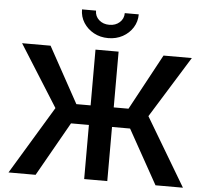

<svg xmlns="http://www.w3.org/2000/svg" viewBox="-61 -1010 1154 1075"><g transform="rotate(5 516.0 -472.5)"><path d="M581.1 -727.5V-414.1H664.1L833.5 -727.5H992.7L778.8 -382.3L1006.3 0H852.1L682.6 -304.2H581.1V0H451.2V-304.2H350.6L178.2 0H25.9L256.3 -381.8L38.6 -727.5H198.7L371.1 -414.1H451.2V-727.5ZM516.1 -797.9Q471.2 -797.9 435.1 -817.6Q398.9 -837.4 377.7 -870.6Q356.4 -903.8 356.4 -945.3H435.1Q435.1 -913.6 458 -893.1Q481 -872.6 516.1 -872.6Q550.8 -872.6 573.7 -893.1Q596.7 -913.6 596.7 -945.3H675.3Q675.3 -904.3 654.3 -870.8Q633.3 -837.4 597.2 -817.6Q561 -797.9 516.1 -797.9Z"/></g></svg>

Font: Inter-SemiBold
Style: Regular
Weight: 600
Designer: Rasmus Andersson
Foundry: rsms
Version: Version 4.000;git-a52131595